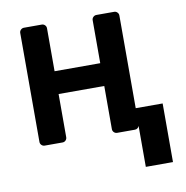

<svg xmlns="http://www.w3.org/2000/svg" viewBox="-81 -622 846 875"><g transform="rotate(-10 342.5 -184.5)"><path d="M66.1 -20.6V-524.9Q66.1 -533.4 72.3 -539.4Q78.5 -545.5 87 -545.5H169.4Q177.9 -545.5 183.9 -539.4Q190 -533.4 190 -524.9V-326H401.3V-524.9Q401.3 -533.4 407.5 -539.4Q413.7 -545.5 422.2 -545.5H504.3Q512.8 -545.5 518.8 -539.4Q524.9 -533.4 524.9 -524.9V-95.9H649.5V175.4H523.8V-14.2Q521.7 -7.8 516.3 -3.9Q511 0 504.3 0H422.2Q413.7 0 407.5 -6Q401.3 -12.1 401.3 -20.6V-220.5H190V-20.6Q190 -12.1 183.9 -6Q177.9 0 169.4 0H87Q78.5 0 72.3 -6Q66.1 -12.1 66.1 -20.6Z"/></g></svg>

Font: DeltaSans SemiBold
Style: Regular
Weight: 600
Designer: Rasmus Andersson
Foundry: rsms
Version: Version 3.012